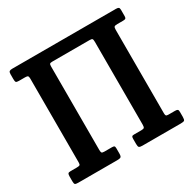

<svg xmlns="http://www.w3.org/2000/svg" viewBox="-163 -921 1103 1093"><g transform="rotate(-30 388.5 -375.0)"><path d="M532.5 -647.5Q532.5 -662.5 528.8 -666.8Q525 -671 510.5 -671H266.5Q253.5 -671 250 -667.2Q246.5 -663.5 246.5 -649.5V-102Q246.5 -89 249.5 -84Q252.5 -79 266.5 -79H316Q327.5 -79 331.5 -76Q335.5 -73 335.5 -61V-27.5Q335.5 -9 329.5 -4.5Q323.5 0 306 0H49Q33.5 0 29 -4Q24.5 -8 24.5 -24V-54.5Q24.5 -69 28 -74Q31.5 -79 45.5 -79H85Q99 -79 104.2 -81.8Q109.5 -84.5 109.5 -98.5V-650.5Q109.5 -663.5 105 -667.2Q100.5 -671 87.5 -671H46.5Q31.5 -671 28 -675.8Q24.5 -680.5 24.5 -696V-728.5Q24.5 -742 30.2 -746Q36 -750 49 -750H729.5Q742 -750 747.2 -746.5Q752.5 -743 752.5 -729.5V-690Q752.5 -678.5 748.2 -674.8Q744 -671 731.5 -671H694.5Q679 -671 674.2 -667Q669.5 -663 669.5 -647.5V-98.5Q669.5 -87 672.8 -83Q676 -79 688 -79H731Q743.5 -79 748 -75.5Q752.5 -72 752.5 -59.5V-27.5Q752.5 -8.5 747 -4.2Q741.5 0 723 0H471Q455 0 450 -4.5Q445 -9 445 -26V-59.5Q445 -71.5 448.2 -75.2Q451.5 -79 462.5 -79H510Q524.5 -79 528.5 -83.8Q532.5 -88.5 532.5 -103.5Z"/></g></svg>

Font: Besley* Narrow Semi
Style: Regular
Weight: 600
Width: 4
Designer: Owen Earl
Foundry: indestructible type*
Version: Version 3.000; ttfautohint (v1.8.3)